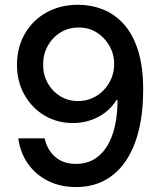

<svg xmlns="http://www.w3.org/2000/svg" viewBox="-20 -758 658 789"><path d="M293 10.7Q227.5 10.7 176.8 -14.9Q126 -40.5 94.5 -85.7Q63 -130.9 55.2 -189.5H163.6Q173.3 -143.1 206.3 -113.8Q239.3 -84.5 292 -84.5Q347.2 -84.5 385.3 -116.7Q423.3 -148.9 443.1 -207.8Q462.9 -266.6 462.9 -347.2H459Q440.9 -317.9 413.6 -296.6Q386.2 -275.4 352.1 -263.9Q317.9 -252.4 279.3 -252.4Q214.8 -252.4 162.8 -283.4Q110.8 -314.5 80.3 -368.7Q49.8 -422.9 49.8 -491.7Q49.8 -562.5 81.8 -618.7Q113.8 -674.8 170.9 -706.8Q228 -738.8 303.7 -738.3Q356.9 -737.8 404.8 -718.5Q452.6 -699.2 489.5 -658Q526.4 -616.7 547.4 -550.3Q568.4 -483.9 568.4 -389.6Q568.4 -295.4 550 -221.4Q531.7 -147.5 496.3 -95.7Q460.9 -43.9 409.7 -16.6Q358.4 10.7 293 10.7ZM300.8 -342.8Q332 -342.8 359.1 -354.7Q386.2 -366.7 406.2 -387.7Q426.3 -408.7 437.7 -436Q449.2 -463.4 449.2 -494.1Q449.2 -535.2 429.9 -569.3Q410.6 -603.5 377.9 -624.3Q345.2 -645 303.2 -645Q262.2 -645 229 -624.8Q195.8 -604.5 176.5 -570.1Q157.2 -535.6 157.2 -492.7Q157.2 -450.7 176 -416.7Q194.8 -382.8 227.3 -362.8Q259.8 -342.8 300.8 -342.8Z"/></svg>

Font: Inter 20pt Medium
Style: Regular
Weight: 500
Version: Version 4.001;git-66647c0bb